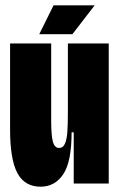

<svg xmlns="http://www.w3.org/2000/svg" viewBox="-20 -692 449 724"><path d="M18 -204V-528H173V-238Q173 -181 179.5 -157.5Q186 -134 203 -134Q218 -134 225 -150.5Q232 -167 234 -195Q236 -223 236 -276V-528H390V-243V0H258V-193H250Q250 -82 218.5 -35Q187 12 133 12Q73 12 45.5 -39.5Q18 -91 18 -204ZM128 -563 182 -672H337L253 -563Z"/></svg>

Font: Bricolage Grotesque 96pt Condensed ExBd
Style: Regular
Weight: 800
Width: 3
Designer: Mathieu Triay
Foundry: Atelier Triay
Version: Version 1.001;Glyphs 3.2 (3207)